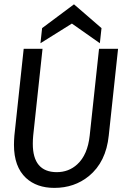

<svg xmlns="http://www.w3.org/2000/svg" viewBox="-20 -870 610 906"><path d="M493.2 -230.5Q480.5 -105.5 399.4 -39.1Q331.1 16.6 236.3 16.6Q153.3 16.6 102.5 -30.3Q45.9 -83 45.9 -186.5Q45.9 -206.1 47.9 -230.5L91.8 -639.6H180.7L136.7 -230.5Q134.8 -210.9 134.8 -191.4Q134.8 -58.6 247.1 -57.6Q304.7 -57.6 344.7 -94.7Q393.6 -139.6 403.3 -230.5L447.3 -639.6H537.1ZM319.3 -758.8 170.9 -666 178.7 -737.3 329.1 -849.6 459 -737.3 451.2 -666Z"/></svg>

Font: Puritan
Style: Italic
Weight: 400
Version: 2.0a